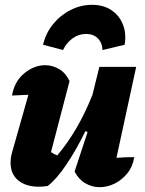

<svg xmlns="http://www.w3.org/2000/svg" viewBox="-20 -770 604 798"><path d="M290 -57 344 -221 335 -225Q296 -145 254.5 -84Q213 -23 178 3Q159 6 142 6Q87 6 55.5 -20.5Q24 -47 24 -93Q24 -115 30 -136L98 -376Q64 -374 30 -373Q40 -432 81 -465.5Q122 -499 168 -499Q198 -499 225.5 -483Q253 -467 269 -433L192 -138Q204 -129 218 -124Q261 -175 297 -236.5Q333 -298 364 -375L393 -492H546L464 -114Q500 -117 538 -117Q532 -78 509.5 -50Q487 -22 456.5 -7Q426 8 394 8Q363 8 335 -8Q307 -24 290 -57ZM362 -750Q409 -750 442 -728.5Q475 -707 490.5 -669Q506 -631 498 -584L406 -562Q405 -592 386.5 -610.5Q368 -629 338 -629Q307 -629 281.5 -610.5Q256 -592 242 -562L159 -584Q170 -632 200.5 -669.5Q231 -707 273.5 -728.5Q316 -750 362 -750Z"/></svg>

Font: Piazzolla ExtraBold
Style: Italic
Weight: 800
Italic angle: -11.3°
Designer: Juan Pablo del Peral
Foundry: Huerta Tipografica
Version: Version 1.330